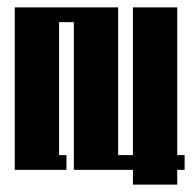

<svg xmlns="http://www.w3.org/2000/svg" viewBox="-20 -460 520 520"><path d="M20 -440H300V-40H340V-440H460V-40H480V0H460V40H340V0H180V-400H140V-40H160V0H20Z"/></svg>

Font: SOV_poster
Style: Bold
Weight: 700
Version: Version 1.00